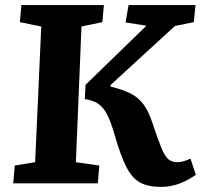

<svg xmlns="http://www.w3.org/2000/svg" viewBox="-20 -720 796 754"><path d="M612 14Q561 14 529.5 -3.5Q498 -21 475.5 -65.5Q453 -110 430 -191Q415 -243 400 -271.5Q385 -300 365 -313Q345 -326 313 -331L316 -387L555 -619L473 -632L485 -700H748L741 -633L667 -618L414 -386V-380Q460 -369 491.5 -353.5Q523 -338 544 -309.5Q565 -281 580 -233Q601 -170 614.5 -137.5Q628 -105 642 -94Q656 -83 676 -83Q689 -83 702 -87Q715 -91 728 -97L749 -34Q723 -14 687 0Q651 14 612 14ZM32 0 38 -70 118 -83 142 -616 58 -633 64 -700H388L382 -633L300 -616L278 -83L370 -70L364 0Z"/></svg>

Font: Literata 12pt
Style: Bold Italic
Weight: 700
Italic angle: -2°
Designer: Latin by Veronika Burian and Jose Scaglione. Greek by Irene Vlachou. Cyrillic by Vera Evstafieva
Foundry: TypeTogether
Version: Version 3.002